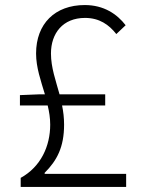

<svg xmlns="http://www.w3.org/2000/svg" viewBox="-20 -741 575 761"><path d="M157 -52V-56C206 -105 234 -158 234 -247C234 -274 231 -299 226 -323H397V-367H216C201 -422 182 -473 182 -529C182 -609 229 -670 317 -670C374 -670 412 -643 441 -606L478 -641C444 -685 392 -721 316 -721C198 -721 123 -647 123 -529C123 -473 142 -421 158 -367H133L59 -364V-323H169C175 -298 179 -273 179 -247C179 -162 142 -80 62 -36V0H480V-52Z"/></svg>

Font: Noto Sans T Chinese Light
Style: Regular
Weight: 300
Designer: Ryoko NISHIZUKA (kana & ideographs); Paul D. Hunt (Latin, Greek & Cyrillic); Wenlong ZHANG (bopomofo); Sandoll Communica
Foundry: Adobe Systems Incorporated
Version: Version 1.000;PS 1;hotconv 1.0.78;makeotf.lib2.5.61930